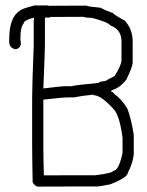

<svg xmlns="http://www.w3.org/2000/svg" viewBox="-20 -690 540 703"><path d="M251 -333.5H231.4Q209.5 -333.5 138.7 -325.2V-149.4Q138.7 -118.7 140.6 -47.9Q187.5 -48.3 241.2 -48.3H329.1Q393.6 -56.6 393.6 -64Q415 -64 428.7 -130.4V-185.1Q419.4 -259.3 399.4 -286.6Q351.1 -341.3 323.2 -341.3Q323.2 -343.3 319.3 -343.3Q277.3 -338.9 251 -333.5ZM147.9 -627 144.5 -622.1V-524.4Q144.5 -504.9 138.7 -366.2Q205.1 -374.5 223.6 -374.5H243.2Q253.9 -378.4 340.8 -386.2Q341.8 -391.1 368.2 -394Q368.2 -396 399.4 -411.6Q424.8 -450.7 424.8 -470.2V-538.6Q424.8 -582 383.8 -597.2Q375.5 -608.9 317.4 -624.5Q297.4 -624.5 284.2 -628.4Q208 -627.9 165.5 -627.9Q161.1 -625 154.3 -625ZM160.2 -668.5Q165.5 -668.9 171.9 -668.9Q257.8 -669.4 295.9 -669.4Q300.3 -666 348.6 -661.6Q360.8 -653.8 393.6 -642.1Q397 -636.2 436.5 -614.7Q465.8 -584 465.8 -536.6V-462.4Q465.8 -445.8 442.4 -397.9Q420.4 -370.6 397.5 -362.8Q385.7 -358.4 385.7 -355Q392.6 -355 399.4 -345.2Q425.3 -327.1 446.3 -292.5Q460 -257.3 469.7 -196.8V-122.6Q463.9 -85.9 448.2 -58.1Q448.2 -40.5 383.8 -15.1Q344.2 -7.3 336.9 -7.3H260.7Q195.8 -7.3 117.2 -6.8Q106.9 -9.8 99.6 -22.5Q97.7 -112.8 97.7 -163.1V-329.1Q97.7 -377.9 103.5 -524.4V-612.3Q104 -619.6 104.5 -625.5Q66.4 -615.7 66.4 -603.5Q54.7 -591.3 54.7 -548.8Q54.7 -544.4 56.6 -527.3Q50.3 -509.8 35.2 -509.8Q13.7 -515.1 13.7 -537.1V-544.9Q13.7 -627.4 52.7 -650.4Q56.2 -657.2 105.5 -669.9H154.3Q157.2 -669.4 160.2 -668.5Z"/></svg>

Font: CEF Fonts CJK Mono
Style: Regular
Weight: 400
Designer: PartyBoss (派对大魔王)
Version: Release 2.25